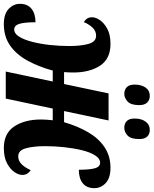

<svg xmlns="http://www.w3.org/2000/svg" viewBox="62 -871 801 1001"><g transform="rotate(90 462.5 -370.5)"><path d="M88 10Q35 10 8.5 -15Q-18 -40 -18 -74Q-18 -114 8 -134.5Q34 -155 78 -155Q78 -100 86 -72Q94 -44 116 -44Q137 -44 153 -69.5Q169 -95 180 -137.5Q191 -180 196.5 -230.5Q202 -281 202 -331Q202 -391 191 -431Q180 -471 148 -471Q125 -471 107.5 -454Q90 -437 77 -407Q68 -412 60 -422.5Q52 -433 52 -450Q52 -469 67 -491Q82 -513 112.5 -529.5Q143 -546 191 -546Q269 -546 304.5 -491.5Q340 -437 340 -352Q340 -342 339.5 -330Q339 -318 338 -304H400L449 -536H590L541 -304H599Q620 -376 652 -430.5Q684 -485 730 -515.5Q776 -546 837 -546Q890 -546 916.5 -521Q943 -496 943 -462Q943 -422 917.5 -401.5Q892 -381 847 -381Q847 -436 839.5 -464Q832 -492 810 -492Q789 -492 772.5 -466.5Q756 -441 745.5 -398.5Q735 -356 729.5 -305.5Q724 -255 724 -205Q724 -145 735 -105Q746 -65 777 -65Q800 -65 817.5 -82Q835 -99 849 -130Q858 -125 866 -114Q874 -103 874 -86Q874 -67 859 -45Q844 -23 813 -6.5Q782 10 734 10Q657 10 621 -44.5Q585 -99 585 -184Q585 -197 586 -211.5Q587 -226 589 -245H528L476 0H335L387 -245H330Q309 -169 277 -111.5Q245 -54 198.5 -22Q152 10 88 10ZM629 -618Q606 -618 593 -631Q580 -644 580 -672Q580 -707 596 -729Q612 -751 639 -751Q661 -751 674 -737.5Q687 -724 687 -696Q687 -652 668.5 -635Q650 -618 629 -618ZM452 -618Q430 -618 416.5 -631Q403 -644 403 -672Q403 -707 418.5 -729Q434 -751 462 -751Q483 -751 496.5 -737.5Q510 -724 510 -696Q510 -652 491 -635Q472 -618 452 -618Z"/></g></svg>

Font: Noto Serif ExtraCondensed ExtraBold
Style: Italic
Weight: 800
Width: 2
Italic angle: -12°
Designer: Monotype Design Team
Foundry: Monotype Imaging Inc.
Version: Version 2.013